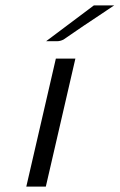

<svg xmlns="http://www.w3.org/2000/svg" viewBox="-20 -688 441 708"><path d="M77 0 186 -472H258L149 0ZM150 -536 326 -668H401Q331 -621 290 -594L214 -542Q202 -536 190 -536Z"/></svg>

Font: Coval
Style: ExtraLight Italic
Weight: 200
Foundry: Context Ltd
Version: Version 001.000